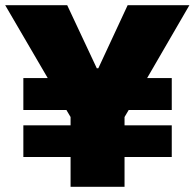

<svg xmlns="http://www.w3.org/2000/svg" viewBox="-29 -720 750 740"><path d="M61 -115H243V0H451V-115H633V-237H451V-269L467 -296H633V-419H538L701 -700H463L350 -457H344L230 -700H-9L155 -419H61V-296H227L243 -269V-237H61Z"/></svg>

Font: Fixel Display Black
Style: Regular
Weight: 900
Designer: AlfaBravo + MacPaw
Foundry: Kyrylo Tkachov, Marchela Mozhyna, Serhii Makarenko, Maria Weinstein, Zakhar Kryvoshyya
Version: Version 1.211